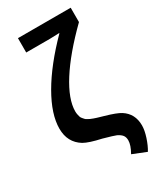

<svg xmlns="http://www.w3.org/2000/svg" viewBox="-227 -806 914 1082"><g transform="rotate(-30 230.0 -264.5)"><path d="M158.2 -206.1Q158.2 -195.3 160.2 -186Q162.1 -176.8 164.3 -169.4Q166.5 -162.1 172.4 -155.5Q178.2 -148.9 182.1 -144.3Q186 -139.6 195.3 -134.8Q204.6 -129.9 210 -127.2Q215.3 -124.5 227.3 -120.4Q239.3 -116.2 245.4 -114.3Q251.5 -112.3 266.1 -108.2Q280.8 -104 287.1 -102.1Q357.9 -82 384.8 -64.9Q444.8 -26.4 444.8 49.8Q444.8 81.5 430.9 124Q417 166.5 398.9 195.8L310.1 160.2Q335.9 115.2 335.9 84Q335.9 63.5 326.2 50.8Q316.4 38.1 294.9 27.8Q278.8 21 213.9 2.9Q135.7 -14.2 103 -33.2Q32.2 -76.7 32.2 -166Q32.2 -259.3 101.8 -379.9Q171.4 -500.5 300.8 -631.8V-633.8L238.8 -631.8H85V-725.1H428.2V-631.8Q296.9 -502.9 227.5 -393.6Q158.2 -284.2 158.2 -206.1Z"/></g></svg>

Font: Libra Sans Modern
Style: Bold
Weight: 700
Foundry: Stefan Peev, Context Ltd
Version: Version 1.000